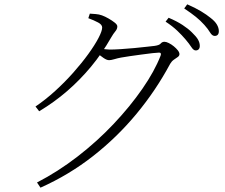

<svg xmlns="http://www.w3.org/2000/svg" viewBox="-20 -812 1040 887"><path d="M837 -630Q821 -649 799 -670Q777 -691 745 -712L759 -730Q797 -714 823.5 -696.5Q850 -679 866 -663Q886 -644 894.5 -629.5Q903 -615 903 -600Q903 -590 898 -584.5Q893 -579 884 -579Q874 -579 864 -594.5Q854 -610 837 -630ZM924 -697Q906 -717 885 -734Q864 -751 831 -773L845 -792Q882 -776 908.5 -760Q935 -744 952 -730Q973 -714 982 -698.5Q991 -683 991 -668Q991 -657 986 -651.5Q981 -646 972 -646Q960 -646 950.5 -662Q941 -678 924 -697ZM144 -320Q190 -351 235 -392Q280 -433 319 -477Q358 -521 388 -562.5Q418 -604 435 -636.5Q452 -669 452 -685Q452 -698 433.5 -708Q415 -718 388 -728L395 -749Q408 -748 422.5 -747Q437 -746 451 -741Q465 -736 481.5 -726.5Q498 -717 510 -707.5Q522 -698 522 -690Q522 -678 513 -667.5Q504 -657 493 -638Q452 -566 401 -504.5Q350 -443 290.5 -391.5Q231 -340 161 -298ZM151 31Q248 -19 338.5 -89Q429 -159 505 -239.5Q581 -320 637.5 -401.5Q694 -483 722 -555Q727 -569 715 -569Q707 -569 684.5 -566.5Q662 -564 633.5 -560Q605 -556 579.5 -552.5Q554 -549 539 -546Q523 -543 508 -538.5Q493 -534 484 -534Q473 -534 458 -544.5Q443 -555 426 -568L440 -588Q455 -586 466.5 -584.5Q478 -583 487 -583Q507 -583 538 -585Q569 -587 601 -590Q633 -593 658.5 -596Q684 -599 694 -600Q716 -603 722.5 -611Q729 -619 740 -619Q748 -619 760 -613Q772 -607 783 -598Q794 -589 801.5 -579.5Q809 -570 809 -562Q809 -554 801 -548.5Q793 -543 783 -536Q773 -529 766 -517Q700 -394 610.5 -286Q521 -178 410 -91Q299 -4 167 55Z"/></svg>

Font: Noto Serif KR
Style: Regular
Weight: 200
Designer: Ryoko NISHIZUKA 西塚涼子 (kana & ideographs); Frank Grießhammer (Latin, Greek & Cyrillic); Wenlong ZHANG 张文龙 (bopomofo); San
Foundry: Adobe
Version: Version 2.001;hotconv 1.1.0;makeotfexe 2.6.0